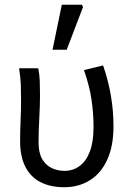

<svg xmlns="http://www.w3.org/2000/svg" viewBox="-20 -772 550 804"><path d="M248.8 12Q191 12 149.4 -9.4Q107.9 -30.8 86 -73.9Q64.2 -116.9 64.2 -180.5Q64.2 -223.9 66.2 -266.7Q68.2 -309.5 68.2 -352.6Q68.2 -382 67.2 -414.9Q66.1 -447.9 60 -486.1H140.1Q145.4 -461.1 146.5 -433Q147.5 -404.9 147.5 -372.7Q147.5 -331.8 144.5 -276.4Q141.5 -220.9 141.5 -175.6Q141.5 -132.2 156.6 -106.1Q171.7 -80.1 196.4 -68.3Q221.1 -56.5 250.1 -56.5Q285.1 -56.5 312.6 -76.2Q340 -95.9 355.9 -136.5Q371.7 -177.2 371.7 -240.3Q371.7 -296 363.3 -354.1Q354.9 -412.2 331.6 -478.5L411.6 -498.1Q433.6 -435 444.4 -371.4Q455.2 -307.8 455.2 -243Q455.2 -160.5 429.2 -103.5Q403.2 -46.5 356.6 -17.3Q309.9 12 248.8 12ZM200 -563.7 238.8 -752.1H322.9L327.8 -742.9L259.3 -563.7Z"/></svg>

Font: Source Sans 3
Style: Regular
Weight: 200
Designer: Paul D. Hunt
Foundry: Adobe
Version: Version 3.046;hotconv 1.0.118;makeotfexe 2.5.65603